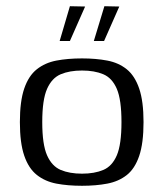

<svg xmlns="http://www.w3.org/2000/svg" viewBox="-20 -592 526 618"><path d="M244 6Q198 6 161.5 -1Q125 -8 98.5 -29Q72 -50 58 -91Q44 -132 44 -199Q44 -266 58 -307Q72 -348 98.5 -369Q125 -390 161.5 -397Q198 -404 244 -404Q289 -404 325.5 -397Q362 -390 388 -369Q414 -348 428 -307Q442 -266 442 -199Q442 -131 428 -90Q414 -49 388 -28.5Q362 -8 325.5 -1Q289 6 244 6ZM244 -33Q284 -33 312.5 -45Q341 -57 356 -92Q371 -127 371 -199Q371 -271 356 -306Q341 -341 312.5 -353Q284 -365 244 -365Q204 -365 175.5 -353Q147 -341 131.5 -306Q116 -271 116 -199Q116 -127 131.5 -92Q147 -57 175.5 -45Q204 -33 244 -33ZM282 -460 316 -572 364 -571 315 -460ZM172 -460 205 -572 254 -571 205 -460Z"/></svg>

Font: Genos Thin
Style: Regular
Weight: 400
Version: Version 1.010